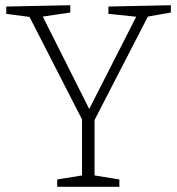

<svg xmlns="http://www.w3.org/2000/svg" viewBox="-20 -715 678 735"><path d="M199 0V-28L304 -45L294 -33V-270L300 -246L88 -660L102 -649L4 -662V-690L249 -695V-667L133 -650L139 -661L327 -287H316L506 -660L511 -650L395 -662V-690L634 -695V-667L537 -650L551 -661L337 -246L342 -270V-33L332 -45L437 -28V0Z"/></svg>

Font: Bitter Thin Light
Style: Regular
Weight: 300
Version: Version 2.002